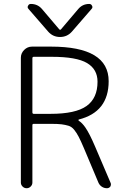

<svg xmlns="http://www.w3.org/2000/svg" viewBox="-20 -995 645 993"><path d="M154.3 -354.5Q147.5 -354.5 147.5 -347.7V-50.8Q147.5 -39.1 138.7 -30.3Q129.9 -21.5 117.7 -21.5Q105.5 -21.5 96.7 -30.3Q87.9 -39.1 87.9 -50.8V-696.3Q87.9 -719.7 105 -736.8Q122.1 -753.9 145.5 -753.9H244.1Q542 -753.9 542 -575.2Q542 -416 387.7 -377Q385.7 -376 385.7 -374Q385.7 -372.1 386.7 -371.1Q405.3 -359.4 421.9 -335Q443.4 -303.7 471.7 -237.3L551.8 -49.8Q553.7 -45.9 553.7 -42Q553.7 -36.1 550.8 -30.3Q543.9 -21.5 533.2 -21.5Q518.6 -21.5 506.8 -29.3Q495.1 -37.1 489.3 -49.8L414.1 -228.5Q397.5 -267.6 386.7 -288.1Q376 -308.6 363.3 -324.2Q350.6 -339.8 334 -344.7Q317.4 -349.6 298.3 -352.1Q279.3 -354.5 241.2 -354.5ZM248 -701.2H154.3Q147.5 -701.2 147.5 -693.4V-414.1Q147.5 -406.2 154.3 -406.2H241.2Q371.1 -406.2 427.7 -446.8Q484.4 -487.3 484.4 -572.3Q484.4 -636.7 430.2 -668.9Q376 -701.2 248 -701.2ZM441.4 -974.6Q452.1 -974.6 456.1 -964.8Q458 -961.9 458 -958Q458 -953.1 453.1 -948.2L351.6 -831.1Q327.1 -803.7 290.5 -803.7Q253.9 -803.7 229.5 -831.1L127.9 -948.2Q123 -953.1 123 -958Q123 -961.9 125 -964.8Q128.9 -974.6 139.6 -974.6Q174.8 -974.6 197.3 -948.2L286.1 -843.8Q291 -837.9 295.9 -843.8L383.8 -947.3Q406.2 -974.6 441.4 -974.6Z"/></svg>

Font: irohamaru Light
Style: Regular
Weight: 200
Designer: [Source Han Sans]
Ryoko NISHIZUKA  (kana & ideographs); Paul D. Hunt (Latin, Greek & Cyrillic); Wenlong ZHANG  (bopomofo
Version: Version 1.01